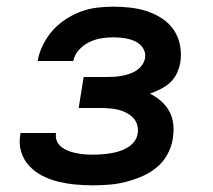

<svg xmlns="http://www.w3.org/2000/svg" viewBox="-20 -548 640 576"><path d="M259 8Q232 8 206 5.5Q180 3 155 -3Q130 -9 107.5 -20.5Q85 -32 68 -50Q51 -68 43.5 -93Q36 -118 41 -144Q41 -146 41 -147Q41 -148 42 -149H148Q148 -149 148 -148.5Q148 -148 148 -148Q146 -135 151 -124Q156 -113 165.5 -106Q175 -99 186 -95Q197 -91 209 -88.5Q221 -86 233.5 -85Q246 -84 259 -84Q272 -84 285 -85Q298 -86 311 -88Q324 -90 337 -94Q350 -98 362 -105Q374 -112 382.5 -123Q391 -134 393 -147Q395 -161 391.5 -173.5Q388 -186 379 -195Q370 -204 358.5 -210Q347 -216 334 -219Q321 -222 307.5 -223Q294 -224 281 -224H216L231 -317H296Q308 -317 319.5 -317.5Q331 -318 342.5 -320Q354 -322 365.5 -325.5Q377 -329 387.5 -335.5Q398 -342 405.5 -352Q413 -362 415 -373Q418 -391 408.5 -404.5Q399 -418 384.5 -424.5Q370 -431 353.5 -433.5Q337 -436 320 -436Q302 -436 283.5 -433Q265 -430 247.5 -421.5Q230 -413 216.5 -398Q203 -383 200 -365H93Q97 -389 108.5 -412.5Q120 -436 137 -455.5Q154 -475 176 -489.5Q198 -504 222 -513Q246 -522 271 -525Q296 -528 320 -528Q346 -528 372 -525Q398 -522 422 -514Q446 -506 467 -492Q488 -478 501.5 -458Q515 -438 520 -412.5Q525 -387 521 -361Q518 -344 510.5 -328Q503 -312 490.5 -300.5Q478 -289 462 -281Q446 -273 430 -267Q448 -258 463.5 -244.5Q479 -231 488.5 -213Q498 -195 500 -173.5Q502 -152 498 -130Q494 -106 481.5 -83.5Q469 -61 448.5 -44.5Q428 -28 404 -18Q380 -8 356 -2Q332 4 307.5 6Q283 8 259 8Z"/></svg>

Font: Iosevka SS04 SmBd Ex Obl
Style: Regular
Weight: 600
Width: 7
Italic angle: -9°
Monospace: yes
Designer: Belleve Invis
Foundry: Belleve Invis
Version: Version 19.0.0; ttfautohint (v1.8.4)